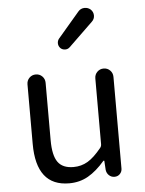

<svg xmlns="http://www.w3.org/2000/svg" viewBox="-58 -899 722 958"><g transform="rotate(-5 303.0 -420.5)"><path d="M250 12.7Q85 12.7 85 -199.2V-497.1Q85 -516.6 98.1 -529.8Q111.3 -543 130.4 -543Q149.4 -543 162.6 -529.8Q175.8 -516.6 175.8 -497.1V-210Q175.8 -133.8 199.7 -100.1Q223.6 -66.4 278.3 -66.4Q317.4 -66.4 349.6 -85.4Q381.8 -104.5 418.9 -150.4Q424.8 -158.2 424.8 -168V-497.1Q424.8 -516.6 438 -529.8Q451.2 -543 470.2 -543Q489.3 -543 502.4 -529.8Q515.6 -516.6 515.6 -497.1V-38.1Q515.6 -22.5 504.9 -11.2Q494.1 0 477.5 0Q461.9 0 450.2 -10.7Q438.5 -21.5 436.5 -38.1L433.6 -84Q432.6 -85 431.2 -85Q429.7 -85 428.7 -84Q387.7 -36.1 345.2 -11.7Q302.7 12.7 250 12.7ZM311.5 -664.1Q301.8 -654.3 288.1 -654.3Q274.4 -654.3 264.6 -663.1Q253.9 -673.8 253.9 -688.5Q253.9 -701.2 261.7 -710.9L370.1 -837.9Q381.8 -851.6 400.4 -852.5Q401.4 -852.5 402.3 -852.5Q418.9 -852.5 431.6 -841.8Q445.3 -829.1 445.3 -810.5Q445.3 -793 431.6 -780.3Z"/></g></svg>

Font: Gen Jyuu GothicX Regular
Style: Regular
Weight: 400
Designer: [Source Han Sans]
Ryoko NISHIZUKA  (kana & ideographs); Paul D. Hunt (Latin, Greek & Cyrillic); Wenlong ZHANG  (bopomofo
Version: Version 1.002.20150607